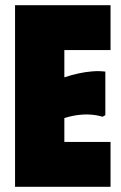

<svg xmlns="http://www.w3.org/2000/svg" viewBox="-20 -720 467 740"><path d="M406 -700V-527H228V-422Q255 -431 282.5 -437Q310 -443 336.5 -445Q363 -447 386 -444V-276L375 -270Q356 -276 332.5 -278Q309 -280 283 -277Q257 -274 228 -265V-173H406V0H38V-700Z"/></svg>

Font: Phudu Black
Style: Regular
Weight: 900
Version: Version 1.005;gftools[0.9.23]